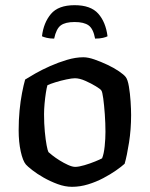

<svg xmlns="http://www.w3.org/2000/svg" viewBox="-20 -721 578 741"><path d="M258 0Q231 0 202.5 -10.5Q174 -21 148.5 -35.5Q123 -50 104.5 -64.5Q86 -79 80 -86Q68 -100 60 -136.5Q52 -173 52 -218Q52 -258 55.5 -294.5Q59 -331 65 -362Q71 -393 77 -414Q91 -423 116.5 -437.5Q142 -452 173.5 -466Q205 -480 238.5 -490Q272 -500 302 -500Q320 -500 344.5 -491.5Q369 -483 394.5 -471Q420 -459 439 -446Q458 -433 465 -424Q473 -414 477.5 -387Q482 -360 484 -329.5Q486 -299 486 -277Q486 -222 478 -171Q470 -120 461 -89Q449 -78 427.5 -63Q406 -48 378.5 -33.5Q351 -19 320 -9.5Q289 0 258 0ZM270 -77Q284 -77 306 -83.5Q328 -90 347.5 -98Q367 -106 374 -110Q381 -127 384 -156.5Q387 -186 387 -212Q387 -245 384.5 -280Q382 -315 378.5 -341Q375 -367 371 -372Q368 -377 350 -388Q332 -399 309.5 -409Q287 -419 269 -419Q258 -419 236.5 -414.5Q215 -410 194 -403.5Q173 -397 163 -392Q160 -382 157 -362.5Q154 -343 152 -321Q150 -299 150 -280Q150 -244 153 -212.5Q156 -181 160 -160Q164 -139 167 -134Q170 -131 182 -121.5Q194 -112 210 -102Q226 -92 242.5 -84.5Q259 -77 270 -77ZM268 -701Q330 -701 359 -668.5Q388 -636 395 -581Q390 -578 377.5 -575Q365 -572 347 -572Q340 -610 322 -623Q304 -636 268 -636Q232 -636 214.5 -623Q197 -610 189 -572Q173 -572 160.5 -575Q148 -578 142 -581Q148 -633 176.5 -667Q205 -701 268 -701Z"/></svg>

Font: Texturina Medium 12pt Medium
Style: Regular
Weight: 500
Version: Version 1.002